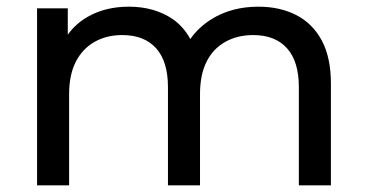

<svg xmlns="http://www.w3.org/2000/svg" viewBox="-20 -555 1097 575"><path d="M754 -535Q818 -535 867 -510Q916 -485 943.5 -434Q971 -383 971 -305V0H875V-294Q875 -371 839.5 -410.5Q804 -450 738 -450Q691 -450 654.5 -429.5Q618 -409 598.5 -370Q579 -331 579 -273V0H483V-294Q483 -371 447.5 -410.5Q412 -450 346 -450Q299 -450 263 -429.5Q227 -409 207 -370Q187 -331 187 -273V0H91V-530H183V-451Q207 -485 245 -506Q297 -535 366 -535Q442 -535 497 -498Q530 -475 550 -438Q574 -473 614 -498Q674 -535 754 -535Z"/></svg>

Font: Montserrat Z Med
Style: Regular
Weight: 500
Designer: Julieta Ulanovsky
Foundry: Julieta Ulanovsky
Version: Version 8.000